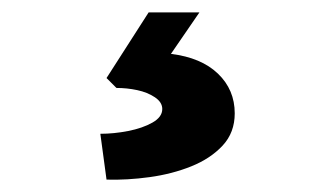

<svg xmlns="http://www.w3.org/2000/svg" viewBox="-20 -44 540 310"><path d="M152 246 142 172Q164 172 187 167.5Q210 163 226 154Q242 145 242 132Q242 121 230 113Q218 105 201.5 101.5Q185 98 168 98L152 82L220 -24H302L256 43Q305 49 332 75Q359 101 359 139Q359 170 339.5 191Q320 212 289 224.5Q258 237 221.5 242Q185 247 152 246Z"/></svg>

Font: Lexend Mega
Style: Bold
Weight: 700
Version: Version 1.007